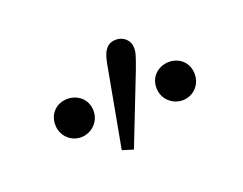

<svg xmlns="http://www.w3.org/2000/svg" viewBox="-54 -939 541 428"><g transform="rotate(-20 216.0 -725.0)"><path d="M101 -669C125 -669 147 -688 147 -715C147 -743 125 -760 101 -760C77 -760 56 -743 56 -715C56 -688 77 -669 101 -669ZM202 -603 267 -769C278 -799 280 -805 280 -815C280 -835 265 -847 248 -847C223 -847 215 -827 210 -796L176 -611ZM342 -669C366 -669 387 -688 387 -715C387 -743 366 -760 342 -760C318 -760 296 -743 296 -715C296 -688 318 -669 342 -669Z"/></g></svg>

Font: Kiri Minchoo Light
Style: Regular
Weight: 300
Designer: Ryoko NISHIZUKA 西塚涼子 (kana & ideographs); Frank Grießhammer (Latin, Greek & Cyrillic);
akenotsuki.com/eyeben/fonts/ (U+
Foundry: Adobe
akenotsuki.com/eyeben/fonts/
Version: Version 4.002;hotconv 1.0.119;makeotfexe 2.5.65604